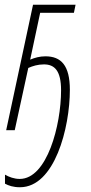

<svg xmlns="http://www.w3.org/2000/svg" viewBox="-20 -548 384 808"><path d="M64 240C210 240 274 -10 274 -170C274 -273 237 -311 171 -311C147 -311 126 -305 107 -297L149 -494H291L298 -528H119L6 0H42L99 -262C117 -270 139 -277 165 -277C210 -277 237 -250 237 -168C237 -21 178 205 63 205C40 205 18 197 1 187V225C16 233 35 240 64 240Z"/></svg>

Font: Noto Sans ExtraCondensed ExtraLight
Style: Italic
Weight: 200
Width: 2
Italic angle: -12°
Designer: Monotype Design Team
Foundry: Monotype Imaging Inc.
Version: Version 2.013